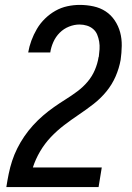

<svg xmlns="http://www.w3.org/2000/svg" viewBox="-20 -763 540 783"><path d="M6 0V-1Q10 -27 15.5 -54Q21 -81 29.5 -107Q38 -133 50.5 -158Q63 -183 79 -206.5Q95 -230 114.5 -251.5Q134 -273 155.5 -291.5Q177 -310 200.5 -326.5Q224 -343 248 -358Q272 -373 295.5 -390.5Q319 -408 337.5 -430Q356 -452 367 -478Q378 -504 382 -530L383 -532Q385 -547 386 -562.5Q387 -578 384.5 -593Q382 -608 376.5 -621.5Q371 -635 360 -644.5Q349 -654 334.5 -658.5Q320 -663 304 -663Q283 -663 261.5 -654.5Q240 -646 223.5 -629.5Q207 -613 197.5 -591.5Q188 -570 185 -549H95Q99 -573 108 -597.5Q117 -622 130.5 -645Q144 -668 163.5 -687Q183 -706 206 -719Q229 -732 254.5 -737.5Q280 -743 305 -743Q334 -743 361.5 -737Q389 -731 411 -716.5Q433 -702 448 -679.5Q463 -657 470 -631Q477 -605 476.5 -576Q476 -547 472 -519Q466 -485 451.5 -451.5Q437 -418 413.5 -389.5Q390 -361 361 -338.5Q332 -316 301.5 -295.5Q271 -275 241.5 -252.5Q212 -230 187 -203.5Q162 -177 143.5 -145.5Q125 -114 114 -80H395L382 0Z"/></svg>

Font: Iosevka Curly Medium
Style: Italic
Weight: 500
Italic angle: -9°
Monospace: yes
Designer: Belleve Invis
Foundry: Belleve Invis
Version: Version 22.1.2; ttfautohint (v1.8.4)